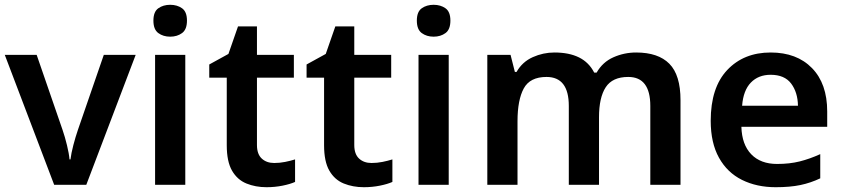

<svg xmlns="http://www.w3.org/2000/svg" viewBox="-20 -771 3517 801"><path d="M206 0 0 -542H133L241 -229Q251 -200 259.5 -165Q268 -130 270 -106H274Q277 -131 286 -165.5Q295 -200 305 -229L413 -542H546L340 0Z M690 -751Q719 -751 739.5 -736.5Q760 -722 760 -685Q760 -648 739.5 -633Q719 -618 690 -618Q661 -618 640.5 -633Q620 -648 620 -685Q620 -722 640.5 -736.5Q661 -751 690 -751ZM753 -542V0H627V-542Z M1124 -91Q1147 -91 1169.5 -95.5Q1192 -100 1211 -106V-12Q1191 -3 1159 3.5Q1127 10 1092 10Q1046 10 1008 -5.5Q970 -21 948 -59Q926 -97 926 -165V-447H853V-502L933 -546L973 -661H1052V-542H1206V-447H1052V-166Q1052 -128 1072 -109.5Q1092 -91 1124 -91Z M1530 -91Q1553 -91 1575.5 -95.5Q1598 -100 1617 -106V-12Q1597 -3 1565 3.5Q1533 10 1498 10Q1452 10 1414 -5.5Q1376 -21 1354 -59Q1332 -97 1332 -165V-447H1259V-502L1339 -546L1379 -661H1458V-542H1612V-447H1458V-166Q1458 -128 1478 -109.5Q1498 -91 1530 -91Z M1789 -751Q1818 -751 1838.5 -736.5Q1859 -722 1859 -685Q1859 -648 1838.5 -633Q1818 -618 1789 -618Q1760 -618 1739.5 -633Q1719 -648 1719 -685Q1719 -722 1739.5 -736.5Q1760 -751 1789 -751ZM1852 -542V0H1726V-542Z M2634 -552Q2726 -552 2772.5 -505Q2819 -458 2819 -353V0H2693V-329Q2693 -450 2601 -450Q2535 -450 2507 -407Q2479 -364 2479 -282V0H2353V-329Q2353 -450 2260 -450Q2191 -450 2165 -402Q2139 -354 2139 -265V0H2013V-542H2110L2128 -471H2135Q2159 -513 2202.5 -532.5Q2246 -552 2293 -552Q2354 -552 2395.5 -531.5Q2437 -511 2459 -468H2469Q2494 -512 2539 -532Q2584 -552 2634 -552Z M3195 -552Q3304 -552 3367.5 -487Q3431 -422 3431 -306V-242H3073Q3075 -168 3114 -127.5Q3153 -87 3222 -87Q3274 -87 3316 -97.5Q3358 -108 3402 -128V-27Q3362 -8 3319 1Q3276 10 3216 10Q3137 10 3075.5 -20.5Q3014 -51 2979.5 -113Q2945 -175 2945 -267Q2945 -406 3014 -479Q3083 -552 3195 -552ZM3195 -459Q3144 -459 3112.5 -426.5Q3081 -394 3076 -330H3309Q3308 -386 3280.5 -422.5Q3253 -459 3195 -459Z"/></svg>

Font: Noto Sans Gujarati SemiBold
Style: Regular
Weight: 600
Designer: Jelle Bosma - Monotype Design Team, Universal Thirst
Foundry: Monotype Imaging Inc.
Version: Version 2.106; ttfautohint (v1.8.4.7-5d5b)